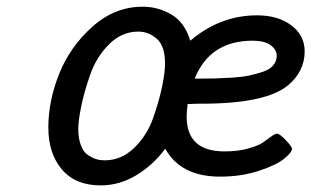

<svg xmlns="http://www.w3.org/2000/svg" viewBox="-20 -524 934 576"><path d="M125 -141.1Q125 -221.2 157.5 -302.5Q189.9 -383.8 257.1 -443.8Q324.2 -503.9 408.2 -503.9Q454.1 -503.9 494.1 -480.5Q534.2 -457 550.8 -401.9Q640.6 -478 751 -478Q814 -478 854 -448Q894 -418 894 -370.1Q894 -310.1 844.2 -268.1Q777.3 -212.9 585 -212.9H576.2Q570.3 -212.9 559.1 -212.4Q547.9 -211.9 543 -211.9Q540 -191.9 540 -173.8Q540 -69.8 653.8 -69.8Q693.8 -69.8 724.4 -78.4Q754.9 -86.9 768.6 -96.4Q782.2 -106 793.7 -114.5Q805.2 -123 811 -123Q818.8 -123 837.4 -103.5Q856 -84 856 -78.1Q856 -66.9 832.5 -47.9Q809.1 -28.8 756.6 -11.5Q704.1 5.9 640.1 5.9Q522.9 5.9 476.1 -77.1H475.1Q439 -28.3 388.4 2Q337.9 32.2 282.2 32.2Q206.1 32.2 165.5 -15.9Q125 -64 125 -141.1ZM214.8 -137.2Q214.8 -108.4 222.9 -87.6Q231 -66.9 244.4 -58.3Q257.8 -49.8 269.3 -46.4Q280.8 -43 293.9 -43Q343.8 -43 382.3 -80.1Q420.9 -117.2 439.5 -170.2Q458 -223.1 466.6 -265.6Q475.1 -308.1 475.1 -333Q475.1 -386.2 450.4 -407.7Q425.8 -429.2 395 -429.2Q345.2 -429.2 307.1 -391.1Q269 -353 250.5 -299.6Q231.9 -246.1 223.4 -203.6Q214.8 -161.1 214.8 -137.2ZM564 -288.1H569.8Q602.1 -288.1 622.1 -288.6Q642.1 -289.1 674.6 -291Q707 -293 727.5 -297.4Q748 -301.8 769 -308.8Q790 -315.9 800 -328.4Q810.1 -340.8 810.1 -356.9Q810.1 -375 792 -388.4Q773.9 -401.9 737.8 -401.9Q609.9 -401.9 564 -288.1Z"/></svg>

Font: CMU Concrete
Style: BoldItalic
Weight: 700
Italic angle: -14.04°
Version: Version 0.7.0